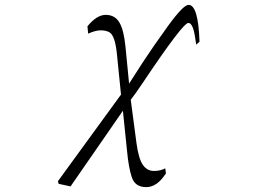

<svg xmlns="http://www.w3.org/2000/svg" viewBox="-20 -561 1040 788"><path d="M217.8 182.6 476.6 -172.9 460 -337.9Q452.1 -418.9 426.8 -429.7Q413.1 -436.5 392.6 -436.5Q372.1 -436.5 341.8 -422.9L338.9 -453.1Q377 -500 414.1 -500Q451.2 -500 469.7 -469.2Q488.3 -438.5 495.1 -368.2L509.8 -217.8Q524.4 -240.2 566.4 -305.7Q608.4 -370.1 670.4 -455.6Q732.4 -541 753.9 -541Q793.9 -541 798.8 -389.6L785.2 -377.9Q783.2 -388.7 780.3 -410.2Q771.5 -466.8 752.9 -466.8Q730.5 -466.8 566.4 -221.7Q539.1 -180.7 516.6 -151.4L540 25.4Q548.8 90.8 566.4 115.7Q584 140.6 611.3 140.6Q638.7 140.6 658.2 129.9L661.1 150.4Q625 207 580.1 207Q535.2 207 521.5 168Q507.8 128.9 501 54.7L484.4 -106.4L269.5 204.1L220.7 193.4Z"/></svg>

Font: GenEi Koburi Mincho v6
Style: Regular
Weight: 400
Designer: o_tamon (Modified)
Foundry: o_tamon / Adobe Systems Incorporated
Version: Version 6.1